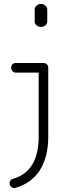

<svg xmlns="http://www.w3.org/2000/svg" viewBox="-20 -722 337 963"><path d="M58 220Q49 223 40.5 218Q32 213 29 204Q28 202 28 197Q28 189 33 182.5Q38 176 45 175Q174 138 174 -37V-358H59Q49 -358 42.5 -365.5Q36 -373 36 -383Q36 -393 42.5 -399.5Q49 -406 59 -406H198Q208 -406 215 -399.5Q222 -393 222 -383V-37Q222 66 180 131.5Q138 197 58 220ZM185 -587Q172 -587 163 -595Q154 -603 154 -613V-675Q154 -685 163 -693.5Q172 -702 185 -702Q199 -702 208 -693.5Q217 -685 217 -675V-613Q217 -603 208 -595Q199 -587 185 -587Z"/></svg>

Font: Kurewa Gothic CJK TC Regular
Style: Regular
Weight: 400
Designer: Max Yao
Foundry: Max-Everyday
Version: Version 1.071; ttfautohint (v1.8.3)